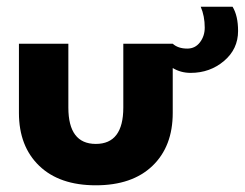

<svg xmlns="http://www.w3.org/2000/svg" viewBox="-20 -541 730 573"><path d="M184 -220Q184 -111.5 266 -111.5Q348 -111.5 348 -220V-410.5H495.5Q511.5 -396 539 -396Q562.5 -396 576.8 -414.8Q591 -433.5 591 -458.5Q591 -493 579 -521H674Q690.5 -494 690.5 -448.5Q690.5 -394.5 648.5 -359Q606.5 -323.5 549 -323.5Q519.5 -323.5 495.5 -338V-204Q495.5 -104 435 -46Q374.5 12 266 12Q157.5 12 97 -46.2Q36.5 -104.5 36.5 -204V-410.5H184Z"/></svg>

Font: League Spartan
Style: Bold
Weight: 700
Foundry: The League of Moveable Type
Version: Version 2.002